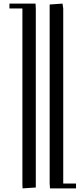

<svg xmlns="http://www.w3.org/2000/svg" viewBox="-20 -749 461 1063"><path d="M32.2 -702.1V-729H176.8L178.2 -702.1V289.1L105 293.9L104 269V-702.1ZM254.9 267.1V-724.1L326.2 -729L330.1 -702.1V267.1H400.9V293.9H256.8Z"/></svg>

Font: Dehuti Alt
Style: Book
Weight: 400
Version: Version 1.2